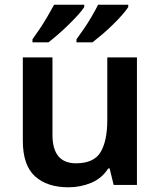

<svg xmlns="http://www.w3.org/2000/svg" viewBox="-20 -786 682 816"><path d="M562 -542V0H463L446 -70H440Q413 -28 367.5 -9Q322 10 271 10Q180 10 128.5 -37Q77 -84 77 -188V-542H203V-213Q203 -92 303 -92Q379 -92 407.5 -139.5Q436 -187 436 -277V-542ZM525 -756Q517 -743 499.5 -723Q482 -703 459.5 -681Q437 -659 414 -639.5Q391 -620 373 -606H305V-619Q319 -638 336.5 -663.5Q354 -689 370 -716.5Q386 -744 397 -766H525ZM338 -756Q330 -743 312 -723Q294 -703 271.5 -681Q249 -659 226.5 -639.5Q204 -620 186 -606H118V-619Q132 -638 149 -663.5Q166 -689 182 -716.5Q198 -744 210 -766H338Z"/></svg>

Font: Noto Sans SemiBold
Style: Regular
Weight: 600
Designer: Monotype Design Team
Foundry: Monotype Imaging Inc.
Version: Version 2.007